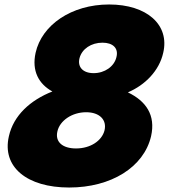

<svg xmlns="http://www.w3.org/2000/svg" viewBox="-20 -831 766 861"><path d="M336.6 -570.3C347.5 -611.9 389.1 -639.6 439.6 -639.6C485.1 -639.6 512.9 -615.8 502 -574.3C492.1 -532.7 449.5 -503 400 -503C351.5 -503 326.7 -530.7 336.6 -570.3ZM237.6 -242.6C248.5 -290.1 303 -327.7 366.3 -327.7C426.7 -327.7 460.4 -293.1 448.5 -245.5C436.6 -200 386.1 -165.3 320.8 -165.3C261.4 -165.3 225.7 -194.1 237.6 -242.6ZM290.1 9.9C478.2 9.9 624.8 -81.2 657.4 -219.8C679.2 -315.8 633.7 -378.2 553.5 -416.8C630.7 -449.5 694.1 -513.9 711.9 -594.1C741.6 -719.8 638.6 -810.9 469.3 -810.9C300 -810.9 167.3 -718.8 139.6 -594.1C121.8 -512.9 153.5 -454.5 214.9 -420.8C116.8 -382.2 40.6 -313.9 19.8 -219.8C-11.9 -82.2 101 9.9 290.1 9.9Z"/></svg>

Font: Calandify
Style: Semi Bold Italic
Weight: 700
Italic angle: -12°
Designer: Larry Fischer
Foundry: Larry Fischer
Version: Version 1.0; ttfautohint (v1.8.4.7-5d5b)